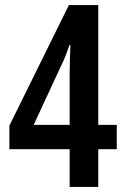

<svg xmlns="http://www.w3.org/2000/svg" viewBox="-20 -738 494 758"><path d="M441 -149V-245H368V-718H252L17 -242V-149H255V0H368V-149ZM255 -450V-245H113L222 -480C234 -504 244 -530 254 -560H258C257 -541 255 -474 255 -450Z"/></svg>

Font: Noto Sans Armenian ExtraCondensed SemiBold
Style: Regular
Weight: 600
Width: 2
Designer: Monotype Design Team
Foundry: Monotype Imaging Inc.
Version: Version 2.008